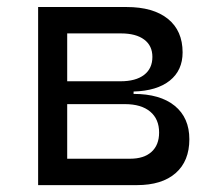

<svg xmlns="http://www.w3.org/2000/svg" viewBox="-20 -538 626 558"><path d="M90.8 0V-517.6H347.7Q425.3 -517.6 468 -483.2Q510.7 -448.7 510.7 -385.7Q510.7 -333.5 473.4 -303.7Q436 -273.9 368.2 -272V-265.1Q445.3 -265.1 487.8 -230.5Q530.3 -195.8 530.3 -133.3Q530.3 -69.8 490.5 -34.9Q450.7 0 377.9 0ZM175.3 -76.7H357.9Q398.4 -76.7 420.4 -96.7Q442.4 -116.7 442.4 -152.8Q442.4 -191.9 416.5 -213.6Q390.6 -235.4 342.8 -235.4H175.3ZM175.3 -301.8H330.1Q374.5 -301.8 398.7 -320.3Q422.9 -338.9 422.9 -372.6Q422.9 -405.3 398.9 -423.1Q375 -440.9 331.5 -440.9H175.3Z"/></svg>

Font: Cascadia Mono NF SemiLight
Style: Regular
Weight: 350
Monospace: yes
Designer: Aaron Bell
Foundry: Saja Typeworks
Version: Version 2404.023; ttfautohint (v1.8.4)